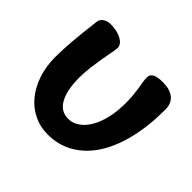

<svg xmlns="http://www.w3.org/2000/svg" viewBox="-119 -522 708 708"><g transform="rotate(45 234.5 -168.0)"><path d="M143.1 -172.9Q143.1 -107.4 163.1 -71.8Q183.1 -36.1 221.2 -36.1Q245.1 -36.1 265.4 -50.3Q285.6 -64.5 300.3 -89.8Q314.9 -115.2 323 -150.1Q331.1 -185.1 331.1 -226.1Q331.1 -251 329.1 -269.3Q327.1 -287.6 325 -302Q322.8 -316.4 320.8 -327.6Q318.8 -338.9 318.8 -349.1Q318.8 -364.7 332 -371.8Q345.2 -378.9 374 -378.9Q410.6 -378.9 430.9 -362.3Q451.2 -345.7 451.2 -314Q451.2 -227.5 434.3 -158.7Q417.5 -89.8 386 -41.7Q354.5 6.3 309.6 32.2Q264.6 58.1 209 58.1Q169.4 58.1 136 41.7Q102.5 25.4 78.4 -4.2Q54.2 -33.7 40.5 -74.5Q26.9 -115.2 26.9 -164.1Q26.9 -182.6 27.8 -203.6Q28.8 -224.6 30.8 -248.8Q32.7 -272.9 35.9 -301.3Q39.1 -329.6 43 -362.8Q44.4 -377 56.4 -385.5Q68.4 -394 86.9 -394Q103.5 -394 118.2 -390.6Q132.8 -387.2 143.3 -381.3Q153.8 -375.5 159.9 -367.7Q166 -359.9 166 -351.1Q166 -342.3 162.4 -323.5Q158.7 -304.7 154.5 -280.5Q150.4 -256.3 146.7 -228.3Q143.1 -200.2 143.1 -172.9Z"/></g></svg>

Font: Gochi Hand
Style: Regular
Weight: 400
Designer: Juan Pablo del Peral
Foundry: Juan Pablo del Peral
Version: Version 1.001